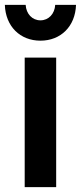

<svg xmlns="http://www.w3.org/2000/svg" viewBox="-21 -773 334 793"><path d="M85 -753H-1C2 -664 62 -605 146 -605C230 -605 290 -664 293 -753H207C205 -716 180 -689 146 -689C112 -689 87 -716 85 -753ZM211 -535H81V0H211Z"/></svg>

Font: Montserrat_SPRD_medium Medium
Style: Regular
Weight: 400
Designer: Julieta Ulanovsky edited by Nelly Hempel
Foundry: Julieta Ulanovsky
Version: Version 4.000;PS 004.000;hotconv 1.0.88;makeotf.lib2.5.64775